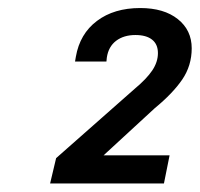

<svg xmlns="http://www.w3.org/2000/svg" viewBox="-20 -875 485 466"><path d="M116.2 -491.2 306.6 -659.2Q335.9 -683.6 349.6 -704.1Q363.3 -724.6 363.3 -746.1Q363.3 -767.6 349.1 -778.8Q335 -790 308.6 -790Q280.3 -790 261.7 -775.9Q243.2 -761.7 239.3 -735.4L238.3 -725.6H162.1L164.1 -737.3Q173.8 -793 215.3 -824.2Q256.8 -855.5 320.3 -855.5Q377.9 -855.5 411.6 -828.6Q445.3 -801.8 445.3 -757.8Q445.3 -715.8 422.4 -682.1Q399.4 -648.4 355.5 -612.3L231.4 -498H391.6L377.9 -429.7H101.6Z"/></svg>

Font: Dinish Expanded
Style: Italic
Weight: 400
Width: 7
Italic angle: -12°
Designer: Charles Nix
Foundry: Playbeing
Version: Version 2.005; ttfautohint (v1.8.3)